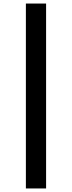

<svg xmlns="http://www.w3.org/2000/svg" viewBox="-20 -827 407 1083"><path d="M126 -807H240V236H126Z"/></svg>

Font: Martel Sans SemiBold
Style: Regular
Weight: 600
Designer: Dan Reynolds and Mathieu Réguer
Foundry: Dan Reynolds and Mathieu Réguer
Version: Version 1.002; ttfautohint (v1.1) -l 5 -r 5 -G 72 -x 0 -D la